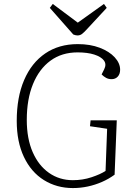

<svg xmlns="http://www.w3.org/2000/svg" viewBox="-20 -941 669 975"><path d="M573 -330 562 -54Q532 -32 497.5 -17Q463 -2 426 6Q389 14 350 14Q268 14 203 -26.5Q138 -67 101.5 -144Q65 -221 65 -327Q65 -447 102.5 -534.5Q140 -622 209.5 -669.5Q279 -717 375 -717Q438 -717 486.5 -698.5Q535 -680 562.5 -650Q590 -620 590 -587Q590 -565 578 -552Q566 -539 547 -539Q531 -539 519 -545.5Q507 -552 496 -563L509 -589Q522 -615 507.5 -634Q493 -653 458.5 -664Q424 -675 374 -675Q294 -675 236.5 -633Q179 -591 147.5 -514Q116 -437 116 -332Q116 -237 146 -168.5Q176 -100 229 -63Q282 -26 350 -26Q400 -26 445 -41Q490 -56 516 -73L524 -287L437 -300L440 -330ZM233 -901 248 -921 375 -826 508 -921 522 -901 419 -790Q407 -777 397 -769Q387 -761 373 -761Q368 -761 362.5 -762.5Q357 -764 352 -766Z"/></svg>

Font: Literata 18pt ExtraLight
Style: Italic
Weight: 250
Italic angle: -2°
Designer: Latin by Veronika Burian and Jose Scaglione. Greek by Irene Vlachou. Cyrillic by Vera Evstafieva
Foundry: TypeTogether
Version: Version 3.103;gftools[0.9.29]